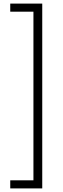

<svg xmlns="http://www.w3.org/2000/svg" viewBox="-20 -888 352 1068"><path d="M37 160V115H166V-823H37V-868H215V160Z"/></svg>

Font: Encode Sans Wide
Style: ExtraLight
Weight: 200
Designer: Pablo Impallari, Andres Torresi
Foundry: Pablo Impallari, Andres Torresi
Version: Version 1.000; ttfautohint (v1.00) -l 8 -r 50 -G 200 -x 14 -